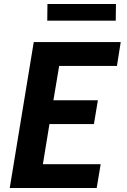

<svg xmlns="http://www.w3.org/2000/svg" viewBox="-20 -947 640 967"><path d="M29 0 150 -735H588L569 -615H278L249 -442H473L453 -322H229L196 -120H487L467 0ZM218 -843 219 -927H564L563 -843Z"/></svg>

Font: Iosevka Aile Heavy
Style: Italic
Weight: 900
Italic angle: -9°
Designer: Belleve Invis
Foundry: Belleve Invis
Version: Version 31.1.0; ttfautohint (v1.8.4)